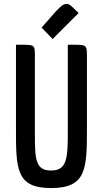

<svg xmlns="http://www.w3.org/2000/svg" viewBox="-20 -947 511 974"><path d="M324 -300C324 -149 324 -82 239 -82C160 -82 157 -139 157 -268V-659C157 -720 157 -720 85 -720H61V-300C61 -92 60 7 239 7C420 7 421 -92 421 -300V-659C421 -720 420 -720 349 -720H324ZM360 -899 353 -906C339 -919 331 -927 318 -927C300 -927 289 -915 264 -890L191 -807L247 -749L379 -881Z"/></svg>

Font: Economica
Style: Bold
Weight: 700
Designer: Vicente Lamonaca
Foundry: Vicente Lamonaca
Version: Version 1.100